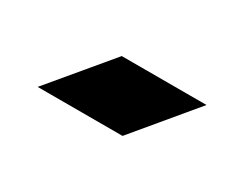

<svg xmlns="http://www.w3.org/2000/svg" viewBox="-33 -277 520 408"><g transform="rotate(30 226.5 -73.0)"><path d="M61.4 0 183.4 -146.1H391.4L269.7 0Z"/></g></svg>

Font: Mada
Style: Regular
Weight: 400
Designer: Khaled Hosny
Version: Version 1.5